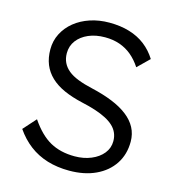

<svg xmlns="http://www.w3.org/2000/svg" viewBox="-107 -801 820 901"><g transform="rotate(15 302.5 -350.0)"><path d="M310.3 10Q252.6 10 203.9 -4.8Q155.3 -19.7 116.3 -49.3Q77.3 -79 47.6 -122.3L102.8 -184Q148 -117.7 198.4 -89.7Q248.8 -61.7 317.6 -61.7Q361.7 -61.7 397.5 -76.6Q433.4 -91.4 454.5 -117.5Q475.5 -143.6 475.5 -177.3Q475.5 -199 467.6 -217Q459.8 -235.1 444.4 -249.4Q429.1 -263.8 406.2 -275.6Q383.3 -287.4 353.6 -297.1Q323.9 -306.8 287.2 -314.8Q235.6 -326.5 196.6 -344Q157.6 -361.5 131.1 -386.6Q104.6 -411.8 91.4 -444.3Q78.3 -476.7 78.3 -518Q78.3 -559 96.4 -594.4Q114.6 -629.7 146.4 -655.5Q178.2 -681.3 221.4 -695.7Q264.5 -710 314.5 -710Q368.5 -710 412.2 -696.8Q455.8 -683.7 489.2 -657.9Q522.5 -632.1 545.5 -595.1L489.4 -540.3Q468.7 -572 442.7 -593.8Q416.7 -615.6 384.1 -627Q351.6 -638.3 312.5 -638.3Q267.5 -638.3 232.6 -623.3Q197.7 -608.2 177.6 -581.7Q157.6 -555.1 157.6 -520Q157.6 -494.7 167.3 -474.5Q177 -454.3 196 -438.7Q215 -423.2 245 -411.5Q275.1 -399.8 315.1 -390.8Q371.8 -377.8 416.1 -359.8Q460.5 -341.8 491.5 -317.8Q522.5 -293.9 538.7 -263.4Q554.8 -232.9 554.8 -195.9Q554.8 -133.9 524.3 -87.6Q493.8 -41.3 438.9 -15.7Q383.9 10 310.3 10Z"/></g></svg>

Font: Lexend Medium
Style: Regular
Weight: 500
Designer: Bonnie Shaver-Troup, Thomas Jockin
Foundry: Lexend
Version: Version 1.005